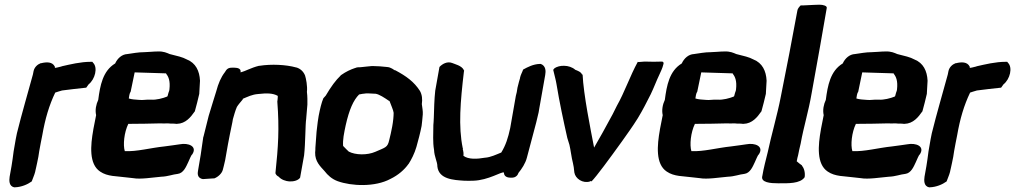

<svg xmlns="http://www.w3.org/2000/svg" viewBox="-20 -767 4320 817"><path d="M38 -123C35 -99 32 -78 29 -60L21 -15C19 -1 17 26 41 30H44C71 29 97 18 115 5C119 -7 126 -21 130 -37V-38C131 -44 136 -62 138 -74C142 -92 145 -108 147 -124C152 -148 154 -166 160 -192C172 -261 189 -319 215 -373C222 -375 232 -379 244 -382C272 -386 312 -390 347 -394L357 -408C385 -430 397 -480 376 -500L373 -504H367C322 -504 279 -493 243 -485L241 -484C226 -480 216 -478 213 -478L214 -481L213 -484C203 -504 179 -504 155 -498H153C140 -493 127 -482 123 -465L120 -450C98 -369 73 -285 52 -200L47 -175Z M398 -342C389 -323 384 -299 389 -277C385 -257 381 -235 377 -216V-215C365 -148 358 -69 406 -37C438 -15 476 -18 519 -12L546 -9C579 -3 629 -12 666 -15C695 -16 715 -25 736 -27C761 -30 772 -58 781 -77C787 -89 793 -107 798 -110C821 -145 781 -160 745 -153C729 -150 706 -148 680 -144C621 -138 561 -121 511 -124C503 -150 508 -203 526 -240H535C563 -240 631 -241 661 -242C671 -242 682 -241 695 -242C702 -241 709 -241 714 -241C718 -241 723 -241 730 -240H733C770 -241 792 -269 808 -292L809 -293C816 -318 822 -342 828 -368V-370C829 -389 830 -406 831 -423V-424C829 -465 813 -499 775 -514C757 -524 734 -529 702 -537C690 -542 676 -549 652 -548C633 -548 608 -545 594 -545C568 -545 544 -540 522 -537C499 -536 480 -519 470 -497C417 -465 406 -403 398 -342ZM528 -348C529 -355 531 -371 536 -377L553 -459L681 -455H687V-453C697 -441 705 -423 701 -387L700 -381C698 -377 696 -369 693 -358L691 -356C674 -349 644 -341 623 -343C601 -344 589 -340 572 -342C556 -343 540 -344 528 -348Z M845 -184C841 -158 838 -136 834 -108L823 -43C822 -35 815 -10 843 -5H845L889 -8H892C908 -14 924 -29 928 -44C929 -48 935 -70 938 -85L950 -153C954 -178 960 -202 969 -248L971 -260C976 -277 981 -296 988 -312C994 -322 1004 -333 1013 -344V-346L1014 -347C1034 -355 1052 -365 1079 -367C1115 -371 1141 -371 1162 -359C1162 -356 1162 -349 1161 -342L1160 -335C1169 -218 1164 -144 1152 -30C1154 -24 1158 -19 1166 -15C1177 -2 1197 4 1211 5C1229 6 1249 1 1257 -11L1274 -106C1280 -159 1279 -238 1283 -262V-263L1288 -322V-347C1288 -357 1287 -366 1286 -376C1289 -400 1282 -434 1278 -446C1271 -463 1258 -475 1241 -480H1240C1197 -492 1135 -495 1084 -487H1082C1049 -479 1021 -463 1007 -460H1006C1005 -459 1005 -459 1004 -459C1004 -460 1003 -462 1004 -465C1002 -481 976 -479 967 -479C950 -479 944 -472 937 -460C920 -438 909 -412 900 -378L886 -333L868 -274C861 -245 853 -215 846 -186Z M1336 -274C1333 -257 1331 -241 1329 -223L1327 -206L1322 -138C1322 -132 1322 -127 1321 -118C1320 -80 1343 -59 1361 -39C1374 -22 1392 -5 1417 4C1475 25 1576 30 1642 -6C1675 -22 1701 -45 1718 -69L1719 -70C1730 -87 1744 -114 1752 -142C1760 -171 1768 -200 1774 -231C1776 -244 1777 -260 1779 -280C1780 -294 1777 -308 1775 -324C1778 -345 1776 -364 1767 -380C1742 -419 1709 -443 1662 -468H1660C1656 -469 1645 -481 1626 -482C1608 -484 1585 -486 1565 -486H1563C1547 -484 1537 -484 1514 -481C1509 -481 1497 -481 1493 -478H1492C1471 -471 1452 -462 1432 -448L1430 -447V-446C1408 -425 1389 -399 1366 -360L1356 -349C1348 -330 1342 -305 1336 -274ZM1442 -187C1445 -203 1447 -218 1451 -234C1466 -301 1484 -341 1508 -365C1513 -366 1518 -367 1524 -368H1526C1538 -371 1559 -369 1579 -368C1595 -365 1616 -351 1635 -338H1636L1638 -336C1644 -319 1654 -298 1655 -287C1655 -272 1653 -251 1649 -229C1645 -208 1641 -189 1636 -170C1629 -139 1620 -140 1577 -121C1543 -106 1492 -107 1464 -122C1459 -126 1448 -138 1440 -146C1439 -159 1440 -173 1442 -187Z M1832 -381C1828 -346 1827 -301 1826 -267C1825 -252 1825 -240 1824 -235V-233C1824 -197 1821 -164 1827 -129C1828 -101 1841 -78 1841 -61V-60V-59C1847 -4 1910 -1 1955 2H1956C1967 2 1979 3 1994 2C2059 0 2115 -38 2124 -33C2125 -9 2150 -11 2160 -11C2169 -11 2182 -17 2186 -31C2200 -48 2216 -72 2222 -96L2257 -228L2262 -247L2272 -289L2275 -307C2278 -319 2278 -328 2280 -335L2300 -448C2303 -464 2303 -487 2281 -495H2277C2249 -494 2226 -482 2206 -471C2203 -461 2196 -450 2193 -437V-435C2192 -431 2185 -409 2182 -394C2180 -380 2178 -368 2175 -359L2151 -222C2142 -180 2132 -149 2113 -118C2091 -109 2068 -98 2045 -96H2044C2010 -90 1973 -88 1952 -104C1953 -113 1952 -123 1950 -130L1949 -131L1950 -135L1949 -137C1930 -229 1939 -335 1954 -462L1955 -466L1953 -470C1944 -488 1915 -494 1904 -499C1883 -507 1862 -495 1850 -482Z M2334 -470 2343 -433C2345 -426 2346 -419 2348 -409C2360 -335 2378 -251 2394 -180L2403 -151C2408 -131 2412 -95 2418 -73C2421 -60 2422 -53 2424 -33C2428 -7 2460 15 2491 5L2494 3L2497 5C2518 -16 2573 -91 2627 -166C2650 -199 2669 -224 2694 -264C2717 -302 2730 -329 2749 -366C2763 -395 2773 -423 2786 -450C2791 -462 2799 -476 2803 -494L2804 -500L2799 -505C2778 -504 2745 -504 2723 -505L2697 -503L2694 -504C2661 -444 2637 -373 2605 -317L2587 -281C2557 -225 2529 -175 2508 -139C2493 -217 2463 -364 2459 -451L2457 -449C2453 -461 2438 -466 2428 -470C2416 -481 2397 -487 2381 -487C2365 -488 2349 -483 2340 -477Z M2809 -342C2800 -323 2795 -299 2800 -277C2796 -257 2792 -235 2788 -216V-215C2776 -148 2769 -69 2817 -37C2849 -15 2887 -18 2930 -12L2957 -9C2990 -3 3040 -12 3077 -15C3106 -16 3126 -25 3147 -27C3172 -30 3183 -58 3192 -77C3198 -89 3204 -107 3209 -110C3232 -145 3192 -160 3156 -153C3140 -150 3117 -148 3091 -144C3032 -138 2972 -121 2922 -124C2914 -150 2919 -203 2937 -240H2946C2974 -240 3042 -241 3072 -242C3082 -242 3093 -241 3106 -242C3113 -241 3120 -241 3125 -241C3129 -241 3134 -241 3141 -240H3144C3181 -241 3203 -269 3219 -292L3220 -293C3227 -318 3233 -342 3239 -368V-370C3240 -389 3241 -406 3242 -423V-424C3240 -465 3224 -499 3186 -514C3168 -524 3145 -529 3113 -537C3101 -542 3087 -549 3063 -548C3044 -548 3019 -545 3005 -545C2979 -545 2955 -540 2933 -537C2910 -536 2891 -519 2881 -497C2828 -465 2817 -403 2809 -342ZM2939 -348C2940 -355 2942 -371 2947 -377L2964 -459L3092 -455H3098V-453C3108 -441 3116 -423 3112 -387L3111 -381C3109 -377 3107 -369 3104 -358L3102 -356C3085 -349 3055 -341 3034 -343C3012 -344 3000 -340 2983 -342C2967 -343 2951 -344 2939 -348Z M3224 -19C3215 10 3259 13 3292 13C3334 13 3385 15 3404 -13C3407 -34 3401 -52 3392 -63L3391 -65H3390C3384 -69 3378 -74 3370 -81L3371 -84C3372 -92 3374 -98 3376 -106C3379 -123 3383 -139 3387 -156C3400 -229 3420 -290 3434 -372C3459 -507 3482 -641 3498 -733C3500 -742 3483 -747 3467 -747C3457 -747 3439 -746 3398 -744H3387C3381 -738 3374 -730 3373 -722C3352 -607 3327 -477 3302 -353C3288 -280 3261 -187 3247 -120C3239 -88 3229 -50 3224 -19ZM3404 -11V-13Z M3494 -342C3485 -323 3480 -299 3485 -277C3481 -257 3477 -235 3473 -216V-215C3461 -148 3454 -69 3502 -37C3534 -15 3572 -18 3615 -12L3642 -9C3675 -3 3725 -12 3762 -15C3791 -16 3811 -25 3832 -27C3857 -30 3868 -58 3877 -77C3883 -89 3889 -107 3894 -110C3917 -145 3877 -160 3841 -153C3825 -150 3802 -148 3776 -144C3717 -138 3657 -121 3607 -124C3599 -150 3604 -203 3622 -240H3631C3659 -240 3727 -241 3757 -242C3767 -242 3778 -241 3791 -242C3798 -241 3805 -241 3810 -241C3814 -241 3819 -241 3826 -240H3829C3866 -241 3888 -269 3904 -292L3905 -293C3912 -318 3918 -342 3924 -368V-370C3925 -389 3926 -406 3927 -423V-424C3925 -465 3909 -499 3871 -514C3853 -524 3830 -529 3798 -537C3786 -542 3772 -549 3748 -548C3729 -548 3704 -545 3690 -545C3664 -545 3640 -540 3618 -537C3595 -536 3576 -519 3566 -497C3513 -465 3502 -403 3494 -342ZM3624 -348C3625 -355 3627 -371 3632 -377L3649 -459L3777 -455H3783V-453C3793 -441 3801 -423 3797 -387L3796 -381C3794 -377 3792 -369 3789 -358L3787 -356C3770 -349 3740 -341 3719 -343C3697 -344 3685 -340 3668 -342C3652 -343 3636 -344 3624 -348Z M3931 -123C3928 -99 3925 -78 3922 -60L3914 -15C3912 -1 3910 26 3934 30H3937C3964 29 3990 18 4008 5C4012 -7 4019 -21 4023 -37V-38C4024 -44 4029 -62 4031 -74C4035 -92 4038 -108 4040 -124C4045 -148 4047 -166 4053 -192C4065 -261 4082 -319 4108 -373C4115 -375 4125 -379 4137 -382C4165 -386 4205 -390 4240 -394L4250 -408C4278 -430 4290 -480 4269 -500L4266 -504H4260C4215 -504 4172 -493 4136 -485L4134 -484C4119 -480 4109 -478 4106 -478L4107 -481L4106 -484C4096 -504 4072 -504 4048 -498H4046C4033 -493 4020 -482 4016 -465L4013 -450C3991 -369 3966 -285 3945 -200L3940 -175Z"/></svg>

Font: Vapor
Style: ExBdObl
Weight: 800
Foundry: Cannot Into Space Fonts
Version: Version 0.179